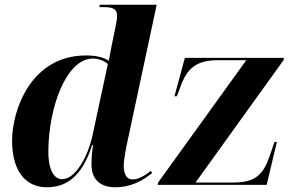

<svg xmlns="http://www.w3.org/2000/svg" viewBox="-20 -780 1241 810"><path d="M177 10C259 10 325 -33 369 -168H373C369 -146 366 -122 366 -85C366 -21 406 10 465 10C534 10 582 -18 622 -50L616 -59C598 -44 566 -23 540 -23C515 -23 502 -43 502 -82C502 -110 515 -173 522 -203L641 -760H401L399 -750H416C460 -750 474 -740 474 -713C474 -701 471 -684 467 -665L450 -582C448 -570 442 -541 439 -524C414 -539 386 -546 342 -546C113 -546 31 -319 31 -186C31 -56 90 10 177 10ZM645 0H1105L1148 -181H1138L1118 -123C1092 -47 1060 -10 967 -10H805L1176 -526L1178 -536H760L716 -374H726L738 -405C768 -495 810 -526 901 -526H1019L647 -10ZM242 -24C211 -24 184 -58 184 -140C184 -322 258 -533 372 -533C397 -533 420 -523 435 -510L369 -203C353 -130 302 -24 242 -24Z"/></svg>

Font: Noto Serif Display
Style: Bold Italic
Weight: 700
Italic angle: -12°
Designer: Monotype Design Team
Foundry: Monotype Imaging Inc.
Version: Version 2.009